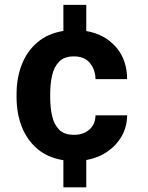

<svg xmlns="http://www.w3.org/2000/svg" viewBox="-20 -664 617 803"><path d="M290 -100.1Q329.1 -100.1 354 -122.3Q378.9 -144.5 379.4 -181.6H511.7Q511.2 -133.3 489 -94.5Q466.8 -55.7 428.5 -29.5Q390.1 -3.4 340.8 5.4V119.6H245.1V5.9Q179.7 -4.4 136.2 -41.5Q92.8 -78.6 71 -134.3Q49.3 -189.9 49.3 -256.8V-271Q49.3 -337.9 71 -393.8Q92.8 -449.7 136.2 -486.8Q179.7 -523.9 245.1 -534.7V-643.6H340.8V-534.2Q417.5 -521 464.4 -468Q511.2 -415 511.7 -333H379.4Q378.9 -372.6 356 -400.4Q333 -428.2 289.6 -428.2Q248.5 -428.2 227.1 -406Q205.6 -383.8 197.8 -347.9Q189.9 -312 189.9 -271V-256.8Q189.9 -215.3 197.8 -179.7Q205.6 -144 227.1 -122.1Q248.5 -100.1 290 -100.1Z"/></svg>

Font: Vazirmatn RD
Style: Bold
Weight: 700
Designer: Saber Rastikerdar
Foundry: Saber Rastikerdar
Version: Version 32.102